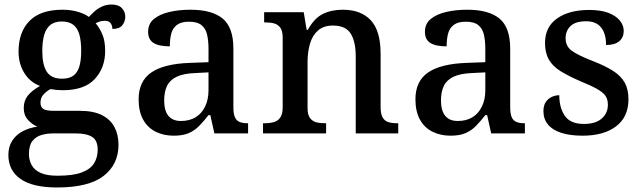

<svg xmlns="http://www.w3.org/2000/svg" viewBox="-20 -590 2840 849"><path d="M232 239Q125 239 71 201.5Q17 164 17 95Q17 58 34.5 31.5Q52 5 81 -10Q110 -25 145 -30Q123 -39 104 -59.5Q85 -80 85 -113Q85 -144 102.5 -166.5Q120 -189 157 -210Q112 -227 87 -268Q62 -309 62 -362Q62 -448 110.5 -497.5Q159 -547 257 -547Q294 -547 325.5 -537.5Q357 -528 373 -515Q384 -527 398.5 -540Q413 -553 432 -561.5Q451 -570 473 -570Q504 -570 519 -554Q534 -538 534 -516Q534 -495 521 -478.5Q508 -462 477 -462Q477 -476 469.5 -487Q462 -498 444 -498Q431 -498 421.5 -495Q412 -492 403 -487Q421 -466 433 -437Q445 -408 445 -365Q445 -290 399 -240.5Q353 -191 257 -191Q245 -191 229 -192.5Q213 -194 203 -196Q186 -187 172.5 -172.5Q159 -158 159 -136Q159 -118 170.5 -109Q182 -100 218 -100H332Q394 -100 431.5 -80.5Q469 -61 486.5 -27.5Q504 6 504 50Q504 137 438 188Q372 239 232 239ZM234 187Q303 187 341.5 172.5Q380 158 396 132Q412 106 412 72Q412 31 387.5 15.5Q363 0 316 0H213Q187 0 163 7Q139 14 123.5 33.5Q108 53 108 91Q108 118 120 140Q132 162 159.5 174.5Q187 187 234 187ZM254 -242Q286 -242 304.5 -255.5Q323 -269 331 -296.5Q339 -324 339 -365Q339 -408 331 -437Q323 -466 304 -480.5Q285 -495 253 -495Q222 -495 203 -480Q184 -465 175.5 -436Q167 -407 167 -364Q167 -303 187 -272.5Q207 -242 254 -242Z M748 10Q704 10 668.5 -7.5Q633 -25 613 -61Q593 -97 593 -151Q593 -231 649 -269.5Q705 -308 820 -312L902 -315V-373Q902 -409 896 -436Q890 -463 871.5 -478.5Q853 -494 816 -494Q781 -494 762.5 -480Q744 -466 737.5 -442Q731 -418 731 -385Q683 -385 659 -400Q635 -415 635 -449Q635 -485 660.5 -506Q686 -527 728.5 -537Q771 -547 822 -547Q917 -547 964.5 -508Q1012 -469 1012 -375V-117Q1012 -89 1018 -73.5Q1024 -58 1038 -51.5Q1052 -45 1074 -45H1077V0H928L910 -81H902Q881 -54 861 -33.5Q841 -13 815 -1.5Q789 10 748 10ZM780 -55Q818 -55 845 -71.5Q872 -88 887 -119Q902 -150 902 -191V-270L844 -267Q791 -265 761 -250.5Q731 -236 718.5 -210Q706 -184 706 -146Q706 -116 714 -96Q722 -76 738.5 -65.5Q755 -55 780 -55Z M1143 0V-45H1150Q1173 -45 1191 -50Q1209 -55 1219.5 -70.5Q1230 -86 1230 -116V-424Q1230 -453 1219.5 -467.5Q1209 -482 1192 -486.5Q1175 -491 1153 -491H1148V-536H1323L1336 -458H1341Q1370 -510 1408 -528.5Q1446 -547 1496 -547Q1576 -547 1619.5 -500.5Q1663 -454 1663 -352V-117Q1663 -86 1672 -70.5Q1681 -55 1697.5 -50Q1714 -45 1736 -45H1741V0H1553V-341Q1553 -405 1531 -441Q1509 -477 1452 -477Q1411 -477 1386 -455Q1361 -433 1350.5 -396Q1340 -359 1340 -317V-112Q1340 -83 1350.5 -68.5Q1361 -54 1378 -49.5Q1395 -45 1417 -45H1422V0Z M1972 10Q1928 10 1892.5 -7.5Q1857 -25 1837 -61Q1817 -97 1817 -151Q1817 -231 1873 -269.5Q1929 -308 2044 -312L2126 -315V-373Q2126 -409 2120 -436Q2114 -463 2095.5 -478.5Q2077 -494 2040 -494Q2005 -494 1986.5 -480Q1968 -466 1961.5 -442Q1955 -418 1955 -385Q1907 -385 1883 -400Q1859 -415 1859 -449Q1859 -485 1884.5 -506Q1910 -527 1952.5 -537Q1995 -547 2046 -547Q2141 -547 2188.5 -508Q2236 -469 2236 -375V-117Q2236 -89 2242 -73.5Q2248 -58 2262 -51.5Q2276 -45 2298 -45H2301V0H2152L2134 -81H2126Q2105 -54 2085 -33.5Q2065 -13 2039 -1.5Q2013 10 1972 10ZM2004 -55Q2042 -55 2069 -71.5Q2096 -88 2111 -119Q2126 -150 2126 -191V-270L2068 -267Q2015 -265 1985 -250.5Q1955 -236 1942.5 -210Q1930 -184 1930 -146Q1930 -116 1938 -96Q1946 -76 1962.5 -65.5Q1979 -55 2004 -55Z M2556 10Q2501 10 2462 -2.5Q2423 -15 2403 -39.5Q2383 -64 2383 -98Q2383 -125 2394.5 -140.5Q2406 -156 2422 -162.5Q2438 -169 2453 -169Q2453 -114 2477.5 -78Q2502 -42 2562 -42Q2614 -42 2641 -66Q2668 -90 2668 -127Q2668 -151 2657 -166.5Q2646 -182 2619.5 -197Q2593 -212 2546 -231Q2493 -254 2458.5 -275.5Q2424 -297 2407 -326.5Q2390 -356 2390 -400Q2390 -471 2443.5 -508.5Q2497 -546 2585 -546Q2637 -546 2670.5 -533Q2704 -520 2721 -499Q2738 -478 2738 -453Q2738 -425 2718.5 -408Q2699 -391 2660 -391Q2660 -441 2638 -468.5Q2616 -496 2572 -496Q2525 -496 2503 -475Q2481 -454 2481 -421Q2481 -385 2509 -365Q2537 -345 2604 -319Q2658 -298 2692 -276Q2726 -254 2742.5 -224.5Q2759 -195 2759 -151Q2759 -73 2704.5 -31.5Q2650 10 2556 10Z"/></svg>

Font: Noto Serif Hebrew Medium
Style: Regular
Weight: 500
Version: Version 2.003